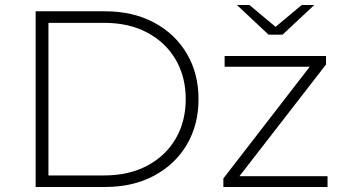

<svg xmlns="http://www.w3.org/2000/svg" viewBox="-20 -745 1369 765"><path d="M122 0V-700H399Q510 -700 594 -655Q678 -610 724.5 -531Q771 -452 771 -350Q771 -248 724.5 -169Q678 -90 594 -45Q510 0 399 0ZM173 -46H395Q494 -46 567 -85Q640 -124 680 -192.5Q720 -261 720 -350Q720 -439 680 -507.5Q640 -576 567 -615Q494 -654 395 -654H173ZM870 0V-34L1214 -479H875V-522H1279V-488L934 -43H1285V0ZM1050 -607 924 -725H974L1078 -638L1182 -725H1232L1106 -607Z"/></svg>

Font: Montserrat Z Light
Style: Regular
Weight: 300
Designer: Julieta Ulanovsky
Foundry: Julieta Ulanovsky
Version: Version 8.000